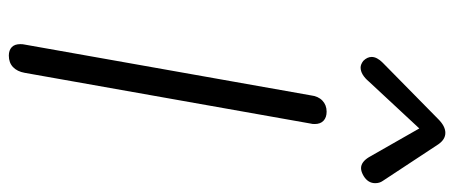

<svg xmlns="http://www.w3.org/2000/svg" viewBox="-317 -702 1029 435"><g transform="rotate(90 197.5 -484.5)"><path d="M80 -16Q80 -22 81 -26L196 -674Q198 -691 208 -700.5Q218 -710 233 -710Q246 -710 253.5 -703Q261 -696 261 -683Q261 -677 260 -674L145 -26Q142 -9 132 0.5Q122 10 106 10Q94 10 87 3.5Q80 -3 80 -16ZM109 -812Q109 -824 122 -837L250 -963Q266 -979 281 -979Q296 -979 307 -963L390 -837Q395 -830 395 -820Q395 -804 379 -794Q369 -788 361 -788Q347 -788 336 -806L271 -920L165 -806Q149 -787 133 -787Q126 -787 118 -793Q109 -802 109 -812Z"/></g></svg>

Font: Kodchasan Light
Style: Italic
Weight: 300
Italic angle: -10°
Version: Version 1.000; ttfautohint (v1.6)